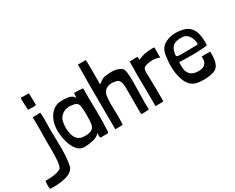

<svg xmlns="http://www.w3.org/2000/svg" viewBox="-243 -1198 2273 1861"><g transform="rotate(-30 893.5 -267.5)"><path d="M75 -630Q77 -596 77 -584L108 -583Q117 -582 134 -582Q163 -582 168 -590Q168 -622 166 -678Q165 -696 165 -718Q135 -718 73 -720Q72 -696 75 -630ZM80 -263 81 -135Q81 -60 76.5 -11Q72 38 58 63Q33 82 -11.5 89.5Q-56 97 -97 97L-120 96Q-124 124 -124 148Q-124 170 -120 187Q-107 188 -80 188Q6 188 69.5 168Q133 148 154 99Q172 9 172 -94L171 -175Q169 -231 169 -263Q168 -273 168 -300Q168 -338 169 -359L170 -429Q170 -472 167 -500Q163 -501 154 -501Q145 -501 127 -499Q96 -497 81 -498Q82 -453 82 -362Q80 -331 80 -263Z M545 -500Q545 -492 543 -472Q541 -458 541 -449Q527 -477 497.5 -487.5Q468 -498 423 -498L391 -497Q344 -496 305.5 -465.5Q267 -435 245 -383Q223 -331 223 -266Q223 -207 239 -145Q255 -83 288.5 -40.5Q322 2 370 2Q420 2 472 -10Q524 -22 548 -55Q548 -48 546.5 -38Q545 -28 546 -20Q546 -1 556 2Q561 2 567 1Q573 0 581 0L613 1H630Q639 -1 641 -9Q643 -17 643 -27Q643 -37 643 -40Q647 -99 647 -171L646 -283Q644 -357 644 -395Q644 -441 645 -464V-474Q645 -482 643 -498L617 -500Q581 -503 558 -502Q545 -502 545 -500ZM545 -256Q545 -190 539.5 -157Q534 -124 511 -106Q488 -88 437 -88Q312 -81 307 -242Q307 -291 315 -320Q323 -358 358.5 -385.5Q394 -413 446 -412Q494 -409 513.5 -398Q533 -387 539 -357.5Q545 -328 545 -256Z M806 -598Q806 -711 804 -720Q804 -723 794 -723Q786 -723 778.5 -722Q771 -721 766 -721Q747 -720 716 -723Q714 -605 714 -493L715 -187Q716 -112 716 3Q725 2 739 2L769 3Q781 3 801 -2V-6Q803 -35 803 -89Q803 -132 801 -198L800 -232Q800 -285 807 -323Q815 -364 842.5 -383.5Q870 -403 909 -403Q931 -403 952 -397Q970 -393 976 -389Q1004 -370 1006 -306V-110V-50Q1006 -28 1008 2Q1054 4 1094 -2Q1092 -42 1092 -70Q1092 -104 1094 -184Q1096 -266 1096 -304Q1096 -371 1091 -412Q1086 -453 1073 -464Q1032 -499 959 -499Q938 -499 914 -496Q874 -493 853.5 -481.5Q833 -470 806 -447V-536Z M1239 -499Q1219 -499 1207 -498Q1198 -498 1186.5 -497.5Q1175 -497 1165 -498Q1163 -394 1163 -346Q1163 -287 1165 -169L1166 3Q1182 2 1197.5 2.5Q1213 3 1220 3Q1238 3 1255 -1V-5Q1255 -179 1251 -316Q1250 -355 1260 -369Q1270 -383 1298 -390Q1332 -398 1359 -398Q1385 -398 1407 -393Q1426 -388 1441 -382Q1440 -392 1440 -412L1441 -495Q1441 -497 1417 -497Q1391 -497 1358.5 -493.5Q1326 -490 1303 -482Q1288 -477 1275.5 -472Q1263 -467 1256 -463Q1256 -472 1255.5 -478.5Q1255 -485 1255 -497Q1255 -499 1239 -499Z M1614 -250Q1652 -248 1731 -248Q1768 -248 1779 -249Q1872 -253 1891 -259Q1893 -287 1893 -302Q1893 -484 1757 -507Q1722 -515 1690 -515Q1629 -515 1579 -491Q1529 -467 1510 -423Q1500 -397 1496.5 -370Q1493 -343 1491 -317.5Q1489 -292 1488 -284Q1483 -174 1518 -88.5Q1553 -3 1631 10Q1636 12 1656.5 14Q1677 16 1701 16Q1754 16 1798.5 4.5Q1843 -7 1861 -34Q1880 -65 1885 -99Q1890 -133 1889 -190Q1878 -189 1869.5 -189.5Q1861 -190 1855 -190Q1847 -191 1831 -191Q1813 -191 1792 -188Q1794 -172 1794 -166Q1794 -127 1770.5 -104.5Q1747 -82 1698 -82Q1576 -82 1576 -206L1577 -235V-253Q1589 -250 1614 -250ZM1820 -317Q1820 -313 1818.5 -311.5Q1817 -310 1812 -309Q1800 -308 1704 -308Q1678 -307 1641 -307Q1603 -307 1591.5 -311Q1580 -315 1580 -327Q1580 -331 1582 -343Q1589 -393 1616.5 -420Q1644 -447 1709 -447Q1726 -447 1737 -445Q1748 -443 1763 -436Q1790 -419 1804.5 -389Q1819 -359 1820 -328Z"/></g></svg>

Font: Londrina Solid Light
Style: Regular
Weight: 300
Designer: Marcelo Magalhaes
Foundry: Marcelo Magalhães
Version: Version 1.002